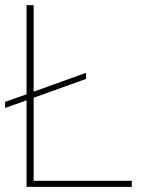

<svg xmlns="http://www.w3.org/2000/svg" viewBox="-20 -732 560 752"><path d="M316.9 -422.9 111.8 -349.1V-23.9H496.1V0H84V-338.9L0 -309.1V-333L84 -362.8V-711.9H111.8V-373L316.9 -446.8Z"/></svg>

Font: Creato Display Thin
Style: Regular
Weight: 265
Version: Version 1.000